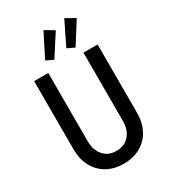

<svg xmlns="http://www.w3.org/2000/svg" viewBox="-231 -1080 1063 1200"><g transform="rotate(-30 301.0 -479.5)"><path d="M300.3 7.8Q231 7.8 179.7 -21.5Q128.4 -50.8 100.1 -103.8Q71.8 -156.7 71.8 -228V-719.7H173.8V-227.1Q173.8 -162.6 208.3 -123.5Q242.7 -84.5 300.3 -84.5Q358.9 -84.5 393.3 -123.5Q427.7 -162.6 427.7 -227.1V-719.7H529.8V-228Q529.8 -156.7 501.7 -103.8Q473.6 -50.8 422.1 -21.5Q370.6 7.8 300.3 7.8ZM248 -772 195.8 -796.9 281.7 -966.8 348.1 -927.7ZM400.9 -772 348.6 -796.9 431.6 -966.8 499.5 -927.7Z"/></g></svg>

Font: Reddit Sans Condensed Medium
Style: Regular
Weight: 500
Designer: Stephen Hutchings
Foundry: Reddit
Version: Version 1.014